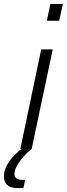

<svg xmlns="http://www.w3.org/2000/svg" viewBox="-80 -763 342 983"><path d="M160 -657 178 -743H242L223 -657ZM24 0 131 -510H190L82 0ZM14 200Q-14 200 -30 192.5Q-46 185 -53 171.5Q-60 158 -60 140Q-60 102 -32 62.5Q-4 23 43 -10L82 0Q64 13 43.5 35.5Q23 58 8.5 82.5Q-6 107 -6 128Q-6 141 3 149.5Q12 158 33 158Q36 158 39 158Q42 158 49 157L40 199Q33 200 26.5 200Q20 200 14 200Z"/></svg>

Font: Saira SemiCondensed Light
Style: Italic
Weight: 300
Width: 4
Italic angle: -12°
Designer: Hector Gatti with collaboration of the Omnibus-Type team
Foundry: Omnibus-Type
Version: Version 1.101